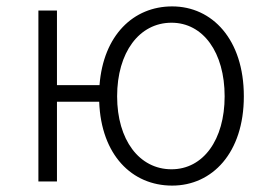

<svg xmlns="http://www.w3.org/2000/svg" viewBox="-20 -567 839 600"><path d="M516 -38C415 -38 346 -130 346 -266C346 -403 415 -496 516 -496C615 -496 682 -403 682 -266C682 -130 615 -38 516 -38ZM518 13C643 13 742 -89 742 -266C742 -444 643 -547 518 -547C397 -547 303 -457 291 -301H158V-534H100V0H158V-249H290C296 -83 392 13 518 13Z"/></svg>

Font: Noto Sans CJK SC Light
Style: Regular
Weight: 300
Designer: Ryoko NISHIZUKA 西塚涼子 (kana, bopomofo & ideographs); Paul D. Hunt (Latin, Greek & Cyrillic); Sandoll Communications 산돌커뮤니
Foundry: Adobe
Version: Version 2.004;hotconv 1.0.118;makeotfexe 2.5.65603